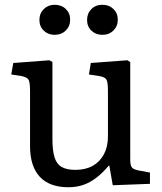

<svg xmlns="http://www.w3.org/2000/svg" viewBox="-20 -765 674 799"><path d="M265.1 14.2Q186 14.2 145.5 -29.5Q105 -73.2 105 -157.2V-386.2Q105 -422.4 98.9 -433.1Q92.8 -443.8 70.8 -448.2L26.9 -455.1L35.2 -502.9L186 -514.2L198.2 -506.8V-186Q198.2 -138.2 207 -110.1Q215.8 -82 236.8 -70.1Q257.8 -58.1 293.9 -58.1Q335.9 -58.1 366 -75Q396 -91.8 412.6 -123.3Q429.2 -154.8 429.2 -196.8V-386.2Q429.2 -421.4 423.6 -432.6Q418 -443.8 395 -448.2L350.1 -455.1L357.9 -502.9L509.8 -514.2L522 -506.8V-101.1Q522 -77.1 528.6 -68.6Q535.2 -60.1 554.2 -56.2L604 -46.9V0L449.2 5.9L435.1 -75.2H432.1Q406.2 -44.4 380.1 -24.7Q354 -4.9 326.2 4.6Q298.3 14.2 265.1 14.2ZM406.2 -620.1Q378.4 -620.1 360.4 -637.5Q342.3 -654.8 342.3 -682.1Q342.3 -709 360.1 -727.1Q377.9 -745.1 406.2 -745.1Q434.1 -745.1 452.1 -727.5Q470.2 -710 470.2 -683.1Q470.2 -656.2 452.1 -638.2Q434.1 -620.1 406.2 -620.1ZM207 -620.1Q180.2 -620.1 162.1 -637.5Q144 -654.8 144 -682.1Q144 -709 162.1 -727.1Q180.2 -745.1 207 -745.1Q235.8 -745.1 253.9 -727.5Q272 -710 272 -683.1Q272 -656.2 253.9 -638.2Q235.8 -620.1 207 -620.1Z"/></svg>

Font: Literata
Style: Regular
Weight: 400
Designer: Latin by Veronika Burian and Jose Scaglione. Greek by Irene Vlachou. Cyrillic by Vera Evstafieva.
Foundry: TypeTogether
Version: Version 3.002